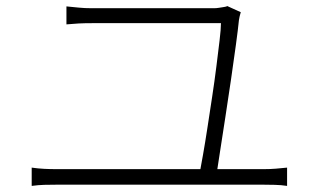

<svg xmlns="http://www.w3.org/2000/svg" viewBox="-20 -679 1040 630"><path d="M770 -639Q768 -633 766.5 -626Q765 -619 764 -613Q761 -583 754 -531.5Q747 -480 738 -418Q729 -356 719.5 -295Q710 -234 702.5 -185Q695 -136 691 -110H635Q639 -131 646 -170.5Q653 -210 660.5 -259Q668 -308 676 -360.5Q684 -413 690 -461Q696 -509 700.5 -546.5Q705 -584 705 -603Q677 -603 629.5 -603Q582 -603 527 -603Q472 -603 420.5 -603Q369 -603 331.5 -603Q294 -603 283 -603Q257 -603 238 -602Q219 -601 198 -599V-658Q219 -656 238.5 -654Q258 -652 282 -652Q291 -652 318.5 -652Q346 -652 385 -652Q424 -652 467.5 -652Q511 -652 553 -652Q595 -652 629 -652Q663 -652 682 -652Q690 -652 699 -653.5Q708 -655 715 -656Q722 -657 726 -659ZM84 -129Q105 -126 125 -125Q145 -124 165 -124H845Q866 -124 884.5 -125.5Q903 -127 922 -129V-69Q903 -72 881 -72.5Q859 -73 845 -73H165Q145 -73 125.5 -72.5Q106 -72 84 -69Z"/></svg>

Font: Noto Sans JP Thin Light
Style: Regular
Weight: 300
Version: Version 2.004-H2;hotconv 1.0.118;makeotfexe 2.5.65603